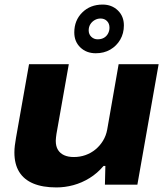

<svg xmlns="http://www.w3.org/2000/svg" viewBox="-20 -808 732 840"><path d="M227 12Q167 12 126 -5Q85 -22 64 -56Q43 -90 43 -141Q43 -156 45 -172Q47 -188 50 -205L107 -527H281L227 -222Q226 -214 225 -206.5Q224 -199 224 -192Q224 -168 233.5 -152.5Q243 -137 260.5 -129Q278 -121 303 -121Q330 -121 354 -129.5Q378 -138 397.5 -154Q417 -170 430.5 -192Q444 -214 449 -241L499 -527H674L581 0H439L441 -82H433Q406 -50 372 -29Q338 -8 301 2Q264 12 227 12ZM399 -575Q358 -575 331.5 -600.5Q305 -626 305 -666Q305 -719 340 -753.5Q375 -788 429 -788Q469 -788 495.5 -762.5Q522 -737 522 -697Q522 -662 506 -634.5Q490 -607 462.5 -591Q435 -575 399 -575ZM407 -636Q423 -636 434.5 -642.5Q446 -649 452.5 -661Q459 -673 459 -687Q459 -705 448 -716Q437 -727 420 -727Q406 -727 394 -720Q382 -713 375 -701.5Q368 -690 368 -675Q368 -658 379.5 -647Q391 -636 407 -636Z"/></svg>

Font: Archivo SemiExpanded ExtraBold
Style: Italic
Weight: 800
Width: 6
Italic angle: -10°
Designer: Hector Gatti
Foundry: Omnibus-Type
Version: Version 2.001